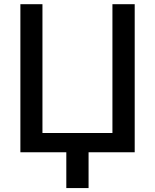

<svg xmlns="http://www.w3.org/2000/svg" viewBox="-20 -748 762 943"><path d="M80.1 0Q80.1 -181.6 80.1 -727.5Q107.4 -727.5 188.5 -727.5Q188.5 -569.3 188.5 -94.7Q274.4 -94.7 532.2 -94.7Q532.2 -252.9 532.2 -727.5Q559.6 -727.5 641.6 -727.5Q641.6 -545.9 641.6 0Q501 0 80.1 0ZM415 -79.1Q415 -15.6 415 175.8Q387.7 175.8 305.7 175.8Q305.7 112.3 305.7 -79.1Q333 -79.1 415 -79.1Z"/></svg>

Font: DeepSea
Style: Medium
Weight: 500
Designer: Stem
Version: Version 3.019;git-0a5106e0b